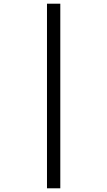

<svg xmlns="http://www.w3.org/2000/svg" viewBox="-20 -852 580 1038"><path d="M234 -832H306V166H234Z"/></svg>

Font: binaryh115
Style: Book
Weight: 400
Designer: Jelle Bosma - Monotype Design Team
Foundry: Monotype Imaging Inc.
Version: Version 2.003